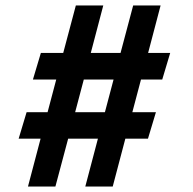

<svg xmlns="http://www.w3.org/2000/svg" viewBox="-20 -680 704 700"><path d="M77 -271H153.5L185 -390H100L129 -487H210.5L256.5 -660H356.5L311 -487H419.5L465.5 -660H565.5L520 -487H600.5L571.5 -390H494L462.5 -271H548.5L519.5 -174.5H437L391 0H291L337 -174.5H228.5L182 0H82L128 -174.5H48ZM254 -271H362.5L394 -390H285.5Z"/></svg>

Font: League Spartan
Style: Bold
Weight: 700
Foundry: The League of Moveable Type
Version: Version 2.002